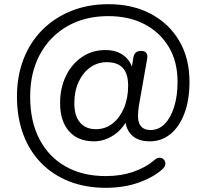

<svg xmlns="http://www.w3.org/2000/svg" viewBox="-20 -734 986 917"><path d="M485 163Q389 163 311 132.5Q233 102 177 45Q121 -12 91 -92.5Q61 -173 61 -273Q61 -371 92.5 -452Q124 -533 182.5 -591.5Q241 -650 321 -682Q401 -714 498 -714Q614 -714 701 -667.5Q788 -621 836.5 -538Q885 -455 885 -344Q885 -257 861 -193Q837 -129 794.5 -94Q752 -59 695 -59Q635 -59 604.5 -93.5Q574 -128 578 -187L597 -182Q572 -122 526 -90.5Q480 -59 429 -59Q352 -59 309.5 -107.5Q267 -156 267 -241Q267 -314 295 -371.5Q323 -429 372 -462Q421 -495 483 -495Q537 -495 572 -468Q607 -441 617 -392H606L617 -459Q622 -491 654 -491Q671 -491 678.5 -481.5Q686 -472 683 -454L643 -227Q641 -214 640 -202Q639 -190 639 -180Q639 -147 654 -130Q669 -113 699 -113Q738 -113 766.5 -142Q795 -171 811.5 -223Q828 -275 828 -344Q828 -439 786.5 -509Q745 -579 671 -618Q597 -657 497 -657Q386 -657 302 -609Q218 -561 171 -474.5Q124 -388 124 -273Q124 -154 168.5 -69Q213 16 294 61.5Q375 107 485 107Q558 107 618 86Q678 65 719 29Q733 18 745 19.5Q757 21 764 30Q771 39 769.5 51Q768 63 755 75Q709 115 639.5 139Q570 163 485 163ZM438 -117Q483 -117 517.5 -144Q552 -171 572 -218Q592 -265 592 -325Q592 -381 567 -409Q542 -437 490 -437Q446 -437 411 -412Q376 -387 355.5 -343Q335 -299 335 -241Q335 -181 362 -149Q389 -117 438 -117Z"/></svg>

Font: Nunito ExtraLight
Style: Regular
Weight: 400
Version: Version 3.602